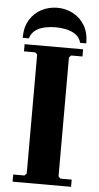

<svg xmlns="http://www.w3.org/2000/svg" viewBox="-58 -896 482 932"><g transform="rotate(5 182.5 -430.0)"><path d="M325 -635H270L260 -625V-45L270 -35H325V0H40V-35H95L105 -45V-625L95 -635H40V-670H325ZM308 -700Q301 -726 281 -740Q261 -754 235 -759.5Q209 -765 183 -765Q157 -765 131 -759.5Q105 -754 85.5 -740Q66 -726 58 -700H28Q28 -753 50 -788.5Q72 -824 107.5 -842Q143 -860 183 -860Q224 -860 259 -842Q294 -824 316 -788.5Q338 -753 338 -700Z"/></g></svg>

Font: Brygada 1918
Style: Regular
Weight: 400
Designer: Mateusz Machalski | Borys Kosmynka | Przemek Hoffer
Foundry: NIEPODLEGLA 2018
Version: Version 3.006